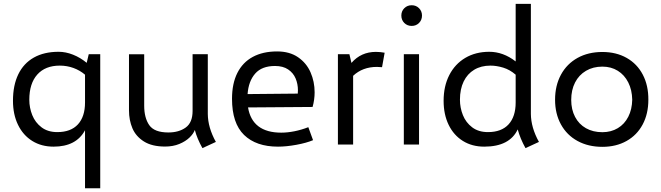

<svg xmlns="http://www.w3.org/2000/svg" viewBox="-20 -761 3482 1011"><path d="M507.8 -475.6V230.5H427.7V-75.2Q381.3 11.2 262.2 11.2Q198.2 11.2 149.9 -18.8Q101.6 -48.8 75 -103.5Q48.3 -158.2 48.3 -230.5Q48.3 -312 76.4 -369.9Q104.5 -427.7 158.4 -458Q212.4 -488.3 288.6 -488.3Q326.2 -488.3 364.5 -473.1Q402.8 -458 436.5 -430.2L447.3 -475.6ZM427.7 -221.2V-367.7Q400.9 -390.6 366.7 -403.1Q332.5 -415.5 294.9 -415.5Q218.3 -415.5 176.3 -368.4Q134.3 -321.3 134.3 -235.8Q134.3 -193.8 149.9 -154.8Q165.5 -115.7 198.7 -90.6Q231.9 -65.4 281.7 -65.4Q353 -65.4 390.4 -106.2Q427.7 -147 427.7 -221.2Z M1045.9 19Q1017.6 -31.7 1005.9 -76.7Q998.5 -56.6 977.8 -36.6Q957 -16.6 924.1 -2.9Q891.1 10.7 849.1 10.7Q780.3 10.7 737.8 -16.1Q695.3 -43 677.2 -85.7Q659.2 -128.4 659.2 -179.7V-475.1H739.3V-204.6Q739.3 -140.6 765.9 -102.1Q792.5 -63.5 866.7 -63.5Q921.9 -63.5 958 -89.6Q994.1 -115.7 994.1 -176.8V-475.6H1074.2V-161.1Q1074.7 -89.4 1116.7 -13.7Z M1603.5 -91.3 1628.4 -22.9Q1593.8 -8.3 1540.5 1.5Q1487.3 11.2 1443.8 11.2Q1328.6 11.2 1265.1 -50.5Q1201.7 -112.3 1201.7 -240.7Q1201.7 -320.8 1229.7 -376.7Q1257.8 -432.6 1311 -461.4Q1364.3 -490.2 1439 -490.2Q1504.9 -490.2 1549.3 -459.7Q1593.8 -429.2 1615.2 -380.1Q1636.7 -331.1 1636.7 -274.9Q1636.7 -236.3 1626 -197.8L1286.1 -195.3Q1296.9 -129.4 1340.8 -95.9Q1384.8 -62.5 1460.9 -62.5Q1493.7 -62.5 1530.3 -69.8Q1566.9 -77.1 1603.5 -91.3ZM1283.7 -265.6 1547.9 -268.1Q1548.8 -279.8 1548.8 -285.6Q1548.8 -318.8 1536.6 -347.9Q1524.4 -377 1497.3 -395.3Q1470.2 -413.6 1428.2 -413.6Q1358.9 -413.6 1323.7 -373.5Q1288.6 -333.5 1283.7 -265.6Z M1959.5 -487.8Q1981.4 -487.8 2005.4 -483.4L1991.7 -407.2Q1978 -408.7 1964.8 -408.7Q1889.2 -408.7 1839.4 -361.8V0H1759.3V-475.6H1819.8L1830.6 -429.7Q1880.9 -487.8 1959.5 -487.8Z M2093.3 -679.2Q2093.3 -702.1 2108.9 -717.8Q2124.5 -733.4 2147.9 -733.4Q2170.9 -733.4 2186.5 -717.8Q2202.1 -702.1 2202.1 -679.2Q2202.1 -655.8 2186.5 -640.1Q2170.9 -624.5 2147.9 -624.5Q2124.5 -624.5 2108.9 -640.1Q2093.3 -655.8 2093.3 -679.2ZM2106.4 -475.6H2186.5V0H2106.4Z M2747.1 19Q2719.2 -31.2 2706.1 -79.6Q2685.1 -34.7 2640.9 -11.7Q2596.7 11.2 2529.8 11.2Q2465.8 11.2 2417.5 -18.8Q2369.1 -48.8 2342.5 -103.5Q2315.9 -158.2 2315.9 -230.5Q2315.9 -307.1 2345.7 -365.5Q2375.5 -423.8 2429.9 -456.1Q2484.4 -488.3 2556.2 -488.3Q2629.9 -488.3 2695.3 -437.5V-740.7H2775.4V-161.1Q2775.9 -89.4 2817.9 -13.7ZM2695.3 -221.2V-367.7Q2665 -394 2629.9 -404.8Q2594.7 -415.5 2562.5 -415.5Q2513.2 -415.5 2477.1 -393.8Q2440.9 -372.1 2421.4 -331.8Q2401.9 -291.5 2401.9 -235.8Q2401.9 -193.8 2417.5 -154.8Q2433.1 -115.7 2466.3 -90.6Q2499.5 -65.4 2549.3 -65.4Q2620.6 -65.4 2658 -106.2Q2695.3 -147 2695.3 -221.2Z M2902.8 -235.8Q2902.8 -310.5 2933.8 -367.7Q2964.8 -424.8 3021.2 -456.1Q3077.6 -487.3 3151.9 -487.3Q3224.6 -487.3 3279.8 -456.1Q3335 -424.8 3364.7 -367.9Q3394.5 -311 3394 -235.8Q3394 -161.6 3364 -105.5Q3334 -49.3 3279.1 -18.6Q3224.1 12.2 3151.9 12.2Q3077.6 12.2 3021.2 -18.6Q2964.8 -49.3 2933.8 -105.7Q2902.8 -162.1 2902.8 -235.8ZM3309.1 -235.8Q3308.1 -287.6 3288.1 -327.1Q3268.1 -366.7 3232.9 -388.4Q3197.8 -410.2 3151.9 -410.2Q3103 -410.2 3065.7 -388.2Q3028.3 -366.2 3008.1 -326.7Q2987.8 -287.1 2987.8 -234.9Q2987.8 -184.1 3008.1 -145.5Q3028.3 -106.9 3065.4 -85.9Q3102.5 -64.9 3151.9 -64.9Q3197.8 -64.9 3233.2 -86.2Q3268.6 -107.4 3288.3 -146.2Q3308.1 -185.1 3309.1 -235.8Z"/></svg>

Font: Selawik
Style: Regular
Weight: 400
Designer: Aaron Bell
Foundry: Microsoft Corporation
Version: Version 1.01